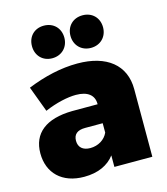

<svg xmlns="http://www.w3.org/2000/svg" viewBox="-116 -870 840 968"><g transform="rotate(-15 303.5 -385.5)"><path d="M203 -610C253 -610 288 -646 288 -695C288 -745 253 -780 203 -780C153 -780 119 -745 119 -695C119 -646 153 -610 203 -610ZM405 -610C455 -610 490 -646 490 -695C490 -745 455 -780 405 -780C355 -780 320 -745 320 -695C320 -646 355 -610 405 -610ZM317 -552C232 -552 144 -532 55 -496L105 -362C165 -388 226 -401 269 -401C331 -401 363 -374 363 -329V-327H230C93 -325 20 -267 20 -162C20 -60 88 9 204 9C276 9 330 -16 363 -60V0H561V-353C561 -479 470 -552 317 -552ZM271 -123C232 -123 210 -143 210 -177C210 -211 231 -228 271 -228H363V-179C348 -145 312 -123 271 -123Z"/></g></svg>

Font: Montserrat ExtraBold
Style: Regular
Weight: 800
Designer: Julieta Ulanovsky
Foundry: Julieta Ulanovsky
Version: Version 4.000